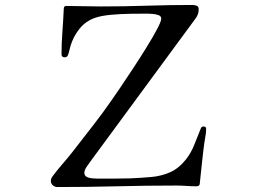

<svg xmlns="http://www.w3.org/2000/svg" viewBox="-20 -755 1040 774"><path d="M811 -236Q811 -220 808 -205Q805 -190 803 -174Q802 -167 799 -142Q796 -117 793 -87.5Q790 -58 787.5 -35.5Q785 -13 785 -12Q782 -4 773 -4Q752 -4 731.5 -5.5Q711 -7 690 -7Q570 -7 450.5 -4Q331 -1 211 -1Q201 -1 193 -8Q185 -15 185 -25Q185 -32 187.5 -37Q190 -42 194 -47Q212 -71 232 -94Q252 -117 271 -141Q312 -194 353 -246.5Q394 -299 432 -354Q442 -368 465 -402Q488 -436 516 -478.5Q544 -521 570 -563Q596 -605 613 -637Q630 -669 630 -680Q630 -690 619 -694Q608 -698 595 -699Q582 -700 575 -700Q549 -700 508.5 -699.5Q468 -699 429 -695.5Q390 -692 366 -684Q326 -671 300.5 -639Q275 -607 264 -569Q261 -559 259 -549.5Q257 -540 253 -531Q250 -524 241 -524Q228 -524 228 -536Q228 -580 231.5 -626.5Q235 -673 237 -718Q237 -724 239 -727.5Q241 -731 248 -731Q283 -731 318 -730Q353 -729 387 -729Q479 -729 571 -732Q663 -735 755 -735Q765 -735 773 -732Q781 -729 781 -717Q781 -697 768 -680L351 -113Q344 -103 332 -86.5Q320 -70 320 -59Q320 -47 329.5 -42Q339 -37 352 -36Q365 -35 373 -35Q406 -35 439.5 -35Q473 -35 506 -36Q550 -38 590 -41.5Q630 -45 665.5 -60.5Q701 -76 731 -114Q751 -140 764 -173.5Q777 -207 789 -236Q790 -238 790.5 -239.5Q791 -241 792 -242Q795 -245 800 -245Q811 -245 811 -236Z"/></svg>

Font: Kaisei Decol
Style: Regular
Weight: 400
Designer: Font-Kai, 金井和夫
Foundry: KAZUO KANAI
Version: Version 5.003